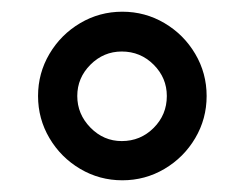

<svg xmlns="http://www.w3.org/2000/svg" viewBox="-20 -747 418 328"><path d="M45 -583Q45 -622 64.5 -655Q84 -688 117 -707.5Q150 -727 189 -727Q228 -727 261 -707.5Q294 -688 313.5 -655Q333 -622 333 -583Q333 -544 313.5 -511Q294 -478 261 -458.5Q228 -439 189 -439Q150 -439 117 -458.5Q84 -478 64.5 -511Q45 -544 45 -583ZM265 -583Q265 -614 242.5 -636.5Q220 -659 188 -659Q157 -659 134.5 -636.5Q112 -614 112 -583Q112 -552 134.5 -529Q157 -506 188 -506Q220 -506 242.5 -528.5Q265 -551 265 -583Z"/></svg>

Font: Prompt
Style: Regular
Weight: 400
Designer: Katatrad Team
Foundry: CadsonDemak
Version: Version 1.001